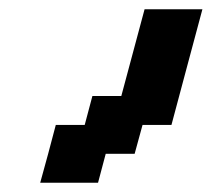

<svg xmlns="http://www.w3.org/2000/svg" viewBox="-20 -645 457 415"><path d="M66.9 -250H191.9L208.5 -312.5H271L288.1 -375H350.6Q361.8 -416.5 384 -500Q406.2 -583.5 417.5 -625H292.5L242.2 -437.5H179.7L163.1 -375H100.6Q95.2 -354 84 -312.3Q72.8 -270.5 66.9 -250Z"/></svg>

Font: Faithful 32x
Style: Oblique
Weight: 400
Foundry: Faithful Resource Pack
Version: Version 1.0; January 27, 2023